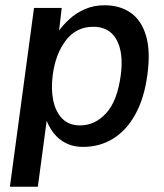

<svg xmlns="http://www.w3.org/2000/svg" viewBox="-20 -547 622 728"><path d="M17.5 161 109 -517H214L204 -431Q219.5 -453 244 -475.2Q268.5 -497.5 301.8 -512.2Q335 -527 376.5 -527Q434.5 -527 475.2 -498.8Q516 -470.5 533.5 -412.2Q551 -354 539 -264.5Q527 -174.5 493.2 -113.5Q459.5 -52.5 408.8 -21.2Q358 10 295 10Q265 10 242 1Q219 -8 202.2 -22.8Q185.5 -37.5 174.5 -54.8Q163.5 -72 157 -89L123.5 161ZM284 -71.5Q340 -71.5 382.5 -117.8Q425 -164 438 -262.5Q449 -347 422 -396.2Q395 -445.5 333.5 -445.5Q269.5 -445.5 230 -394.2Q190.5 -343 180 -262.5Q173 -210 181.8 -166.8Q190.5 -123.5 215.8 -97.5Q241 -71.5 284 -71.5Z"/></svg>

Font: Public Sans Thin Medium
Style: Italic
Weight: 500
Italic angle: -8°
Version: Version 2.001